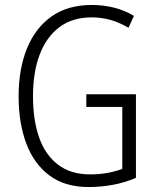

<svg xmlns="http://www.w3.org/2000/svg" viewBox="-20 -744 630 774"><path d="M328 -364H528V-27Q484 -8 435.5 1Q387 10 337 10Q242 10 179.5 -36.5Q117 -83 86 -165.5Q55 -248 55 -356Q55 -465 88.5 -548Q122 -631 187.5 -677.5Q253 -724 350 -724Q396 -724 438.5 -713.5Q481 -703 520 -680L498 -632Q461 -654 424 -664Q387 -674 350 -674Q272 -674 219.5 -634.5Q167 -595 140 -524Q113 -453 113 -356Q113 -261 137.5 -190.5Q162 -120 213.5 -80.5Q265 -41 343 -41Q381 -41 413.5 -47Q446 -53 473 -63V-313H328Z"/></svg>

Font: Noto Sans Gurmukhi Condensed Light
Style: Regular
Weight: 300
Width: 3
Designer: Jelle Bosma - Monotype Design Team
Foundry: Monotype Imaging Inc.
Version: Version 2.004; ttfautohint (v1.8.4.7-5d5b)